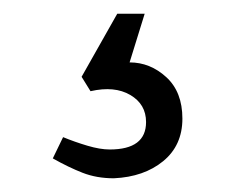

<svg xmlns="http://www.w3.org/2000/svg" viewBox="-20 -20 362 280"><path d="M99 92 151 0H191L169 71Q199 71 222.5 92.5Q246 114 246 153Q246 192 218 215Q190 238 146 240Q121 240 100.5 232Q80 224 57 211L72 180Q89 187 107.5 192.5Q126 198 140 198Q193 198 193 158Q193 132 170 118.5Q147 105 112 113Z"/></svg>

Font: Buenard
Style: Regular
Weight: 400
Version: Version 2.000